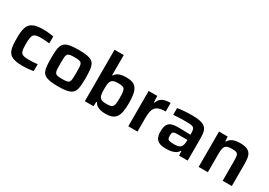

<svg xmlns="http://www.w3.org/2000/svg" viewBox="12 -1568 3367 2401"><g transform="rotate(30 1695.5 -367.5)"><path d="M288 8Q223 8 180.5 -3Q138 -14 113.5 -35Q89 -56 77 -87.5Q65 -119 61.5 -161.5Q58 -204 58 -256Q58 -306 62 -347Q66 -388 78.5 -420Q91 -452 116 -473.5Q141 -495 182 -506.5Q223 -518 285 -518Q326 -518 369 -514Q412 -510 442 -503V-404Q419 -407 384.5 -409.5Q350 -412 320 -412Q277 -412 251.5 -405.5Q226 -399 213.5 -382Q201 -365 196.5 -334.5Q192 -304 192 -255Q192 -205 196 -174Q200 -143 213.5 -126.5Q227 -110 253 -104Q279 -98 322 -98Q349 -98 382 -100Q415 -102 447 -106V-7Q417 0 373 4Q329 8 288 8Z M804 8Q733 8 686.5 0Q640 -8 613 -26Q586 -44 573.5 -74Q561 -104 557.5 -149Q554 -194 554 -255Q554 -317 557.5 -361.5Q561 -406 573.5 -436.5Q586 -467 613 -485Q640 -503 686.5 -510.5Q733 -518 804 -518Q874 -518 920.5 -510.5Q967 -503 994 -485Q1021 -467 1033.5 -436.5Q1046 -406 1049.5 -361.5Q1053 -317 1053 -255Q1053 -194 1049.5 -149Q1046 -104 1033.5 -74Q1021 -44 994 -26Q967 -8 920.5 0Q874 8 804 8ZM803 -98Q847 -98 870.5 -103Q894 -108 904.5 -124Q915 -140 917 -171.5Q919 -203 919 -255Q919 -308 917 -339.5Q915 -371 904.5 -386.5Q894 -402 870.5 -407Q847 -412 803 -412Q760 -412 736.5 -407Q713 -402 702.5 -386.5Q692 -371 690 -339.5Q688 -308 688 -255Q688 -203 690 -171.5Q692 -140 702.5 -124Q713 -108 737 -103Q761 -98 803 -98Z M1491 8Q1458 8 1426.5 2.5Q1395 -3 1369 -19Q1343 -35 1325 -65H1317L1314 0H1189V-743H1322V-452H1329Q1347 -480 1372 -494Q1397 -508 1427.5 -513Q1458 -518 1494 -518Q1545 -518 1580 -505.5Q1615 -493 1637 -463Q1659 -433 1669 -382.5Q1679 -332 1679 -255Q1679 -179 1669 -128Q1659 -77 1636.5 -47.5Q1614 -18 1578 -5Q1542 8 1491 8ZM1434 -105Q1472 -105 1494.5 -109.5Q1517 -114 1528 -129Q1539 -144 1543 -174Q1547 -204 1547 -255Q1547 -305 1543 -335Q1539 -365 1528 -380Q1517 -395 1494.5 -399.5Q1472 -404 1434 -404Q1397 -404 1375.5 -396.5Q1354 -389 1342 -372Q1329 -354 1325.5 -325Q1322 -296 1322 -255Q1322 -214 1325.5 -184Q1329 -154 1342 -136Q1354 -120 1376 -112.5Q1398 -105 1434 -105Z M1816 0V-510H1940L1944 -420H1953Q1967 -459 1991.5 -480Q2016 -501 2050.5 -509.5Q2085 -518 2129 -518V-394Q2058 -394 2018.5 -375Q1979 -356 1964 -314Q1949 -272 1949 -200V0Z M2361 8Q2308 8 2271 -6Q2234 -20 2215.5 -53Q2197 -86 2197 -142Q2197 -201 2211.5 -235.5Q2226 -270 2262.5 -285.5Q2299 -301 2365 -301Q2375 -301 2395 -300.5Q2415 -300 2441 -299.5Q2467 -299 2493.5 -298.5Q2520 -298 2542 -297V-317Q2542 -352 2536.5 -371Q2531 -390 2515.5 -399Q2500 -408 2470 -410Q2440 -412 2392 -412Q2368 -412 2336.5 -411Q2305 -410 2276 -408Q2247 -406 2231 -404V-502Q2276 -510 2329.5 -514Q2383 -518 2438 -518Q2502 -518 2545 -510.5Q2588 -503 2614 -486.5Q2640 -470 2653 -445.5Q2666 -421 2670 -388Q2674 -355 2674 -312V0H2550L2546 -63H2539Q2520 -32 2490 -16.5Q2460 -1 2426 3.5Q2392 8 2361 8ZM2424 -91Q2449 -91 2468.5 -94.5Q2488 -98 2502.5 -106Q2517 -114 2525 -128Q2533 -143 2537.5 -162.5Q2542 -182 2542 -208V-222H2401Q2369 -222 2352 -217.5Q2335 -213 2329.5 -198.5Q2324 -184 2324 -155Q2324 -128 2331 -114.5Q2338 -101 2359.5 -96Q2381 -91 2424 -91Z M2832 0V-510H2957L2960 -444H2969Q2983 -470 3005.5 -486Q3028 -502 3060.5 -510Q3093 -518 3137 -518Q3194 -518 3228.5 -504.5Q3263 -491 3281 -466Q3299 -441 3305 -403Q3311 -365 3311 -316V0H3179V-270Q3179 -316 3176 -343.5Q3173 -371 3162.5 -384Q3152 -397 3131.5 -400.5Q3111 -404 3076 -404Q3039 -404 3016.5 -396Q2994 -388 2983 -370.5Q2972 -353 2968.5 -326.5Q2965 -300 2965 -263V0Z"/></g></svg>

Font: Saira SemiExpanded SemiBold
Style: Regular
Weight: 600
Width: 6
Designer: Hector Gatti with collaboration of the Omnibus-Type team
Foundry: Omnibus-Type
Version: Version 1.101